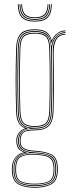

<svg xmlns="http://www.w3.org/2000/svg" viewBox="-20 -743 339 903"><path d="M143.8 140Q96.5 140 66.8 124Q37 108 35.8 60Q35.5 53 35.8 46Q37 15.8 53.1 -3.4Q69.2 -22.5 92 -25.8V-26.8Q68.2 -36.2 62.5 -50.6Q56.8 -65 56.8 -76V-84Q56.8 -100.5 67.1 -116Q77.5 -131.5 96.5 -138V-140Q76.8 -148.5 66.8 -166.9Q56.8 -185.2 55.8 -220Q54.5 -267.8 54 -302.4Q53.5 -337 53.5 -367.5Q53.5 -398 54.1 -432.4Q54.8 -466.8 55.8 -514Q56.8 -558.8 74.6 -581.9Q92.5 -605 143.8 -605Q180 -605 197.9 -592.9Q215.8 -580.8 222.8 -553H223.8Q230.5 -572.2 248.9 -586.1Q267.2 -600 287.8 -600V-596Q260.5 -595 243.4 -577.4Q226.2 -559.8 223.2 -540.8H222.2Q217 -573.2 199.4 -587.1Q181.8 -601 143.8 -601Q99.5 -601 80.1 -581.6Q60.8 -562.2 59.8 -514Q58.5 -451 57.9 -405.4Q57.2 -359.8 57.8 -317.1Q58.2 -274.5 59.8 -220Q60.8 -185.5 71.9 -165.4Q83 -145.2 108.8 -140.2V-138.2Q85.2 -133.5 73 -117.6Q60.8 -101.8 60.8 -84V-76Q60.8 -62.2 69.6 -46.9Q78.5 -31.5 106.5 -26.5V-25.5Q79.2 -23.8 60.1 -6Q41 11.8 39.8 46Q39.5 54.2 39.8 60.2Q41 107 69.9 121.6Q98.8 136.2 143.8 136.2Q188.8 136.2 217.6 121.6Q246.5 107 247.8 60.2Q248 52.8 247.8 46Q246.5 -1.8 218.6 -14.6Q190.8 -27.5 143.8 -30Q104.2 -32.2 88.5 -43.9Q72.8 -55.5 72.8 -76V-84Q72.8 -107.2 86.9 -120.6Q101 -134 143.8 -134Q188.5 -134 207.4 -153.5Q226.2 -173 227.8 -220Q229.2 -266.8 229.5 -306.9Q229.8 -347 229.5 -393.1Q229.2 -439.2 228.2 -504Q228 -539.2 243 -561.6Q258 -584 287.8 -584V-580Q231.5 -580 232.2 -491.8Q232.8 -444 233.2 -403.5Q233.8 -363 233.6 -319.8Q233.5 -276.5 231.8 -220Q230.2 -172 210.5 -151.2Q190.8 -130.5 143.8 -130Q99 -129.8 87.9 -117.1Q76.8 -104.5 76.8 -84V-76Q76.8 -55.5 92.5 -45.9Q108.2 -36.2 143.8 -34Q193.2 -31 221.9 -17Q250.5 -3 251.8 46Q252 53.5 251.8 60Q250.5 108 220.8 124Q191 140 143.8 140ZM143.8 132.5Q101 132.5 73 119.1Q45 105.8 43.8 60.5Q43.5 53.8 43.8 46Q45 11.5 64.2 -5.9Q83.5 -23.2 117.2 -25V-26Q84.8 -31.8 74.8 -46.2Q64.8 -60.8 64.8 -76V-84Q64.8 -103.2 77.9 -119.1Q91 -135 122 -139V-140Q90 -144.2 77.5 -163.4Q65 -182.5 63.8 -220Q62.2 -272.2 61.8 -315.6Q61.2 -359 61.8 -405.6Q62.2 -452.2 63.8 -514Q65 -559.5 82.5 -578.2Q100 -597 143.8 -597Q183.5 -597 200.9 -581Q218.2 -565 222 -526.8H223Q225.5 -555.2 244.1 -573.2Q262.8 -591.2 287.8 -592V-588Q257.2 -587.2 240.1 -563.1Q223 -539 223.8 -501Q225 -442 225.6 -399.9Q226.2 -357.8 225.9 -316.8Q225.5 -275.8 223.8 -220Q222.5 -174.8 204 -156.2Q185.5 -137.8 143.8 -137.8Q97.8 -137.8 83.2 -120.8Q68.8 -103.8 68.8 -84V-76Q68.8 -57.8 83.9 -43.1Q99 -28.5 143.8 -26.2Q188.5 -24 215.6 -12.1Q242.8 -0.2 244 46Q244.2 53.8 244 60.5Q242.8 105.8 214.6 119.1Q186.5 132.5 143.8 132.5ZM143.8 -142Q184.5 -142 201.4 -159.1Q218.2 -176.2 219.8 -220Q222 -291 221.9 -360.6Q221.8 -430.2 219.8 -514Q218.8 -558.8 200.2 -575.9Q181.8 -593 143.8 -593Q103.8 -593 86.4 -576.2Q69 -559.5 67.8 -514Q65.8 -431.8 65.5 -363.2Q65.2 -294.8 67.8 -220Q69.2 -176.2 86.1 -159.1Q103 -142 143.8 -142ZM143.8 -146Q105.8 -146 89.5 -161.6Q73.2 -177.2 71.8 -220Q69.8 -288 69.6 -361.4Q69.5 -434.8 71.8 -514Q73 -557.2 89 -573.1Q105 -589 143.8 -589Q182.8 -589 198.6 -573.1Q214.5 -557.2 215.8 -514Q220.2 -358.8 215.8 -220Q214.2 -177.2 198 -161.6Q181.8 -146 143.8 -146ZM143.8 -150Q179.8 -150 195 -164.4Q210.2 -178.8 211.8 -220Q213.8 -281.5 214 -360.8Q214.2 -440 211.8 -514Q210.5 -557.5 194.6 -571.2Q178.8 -585 143.8 -585Q109 -585 93 -571.2Q77 -557.5 75.8 -514Q71 -360.8 75.8 -220Q77.2 -178.8 92.5 -164.4Q107.8 -150 143.8 -150ZM143.8 128.5Q184.2 128.5 211.5 116.5Q238.8 104.5 240 60.5Q240.5 54.8 240.2 50.5Q240 46.2 240 46Q239.2 15.8 226.8 1.9Q214.2 -12 193.1 -16.4Q172 -20.8 145 -22.5Q98.5 -25.5 73.8 -9.5Q49 6.5 47.8 46Q47.5 53.5 47.8 60.8Q49 104.5 76.2 116.5Q103.5 128.5 143.8 128.5ZM143.8 124.8Q105.5 124.8 79.2 114Q53 103.2 51.8 60.8Q51.5 53 51.8 46Q53 1.5 80 -10Q107 -21.5 143.8 -19Q170 -17.5 190.5 -13.8Q211 -10 223 3.1Q235 16.2 235.8 46Q236 53.8 235.8 60.8Q234.5 103.2 208.2 114Q182 124.8 143.8 124.8ZM143.8 121Q179.8 121 205.1 111.6Q230.5 102.2 231.8 61Q232.2 55.2 232 50.8Q231.8 46.2 231.8 46Q231 17.8 219.5 5.5Q208 -6.8 188.5 -10.4Q169 -14 143.8 -15.5Q107.2 -17.8 82.1 -7.2Q57 3.2 55.8 46Q55.5 52 55.6 56.2Q55.8 60.5 55.8 61Q57 102.2 82.4 111.6Q107.8 121 143.8 121ZM143.8 -641.5Q101.5 -641.5 83 -660.4Q64.5 -679.2 63.8 -722.8H67.8Q68.5 -681.2 86.1 -663.4Q103.8 -645.5 143.8 -645.5Q183.8 -645.5 201.4 -663.4Q219 -681.2 219.8 -722.8H223.8Q223 -679.2 204.5 -660.4Q186 -641.5 143.8 -641.5ZM143.8 -649.5Q106 -649.5 89.2 -666.5Q72.5 -683.5 71.8 -722.8H75.8Q76.2 -685.8 92.1 -669.6Q108 -653.5 143.8 -653.5Q179.5 -653.5 195.4 -669.6Q211.2 -685.8 211.8 -722.8H215.8Q215 -683.5 198.4 -666.5Q181.8 -649.5 143.8 -649.5ZM143.8 -657.5Q110 -657.5 95.1 -672.6Q80.2 -687.8 79.8 -722.8H83.8Q84.2 -690 98.2 -675.8Q112.2 -661.5 143.8 -661.5Q175.2 -661.5 189.2 -675.8Q203.2 -690 203.8 -722.8H207.8Q207.2 -687.8 192.4 -672.6Q177.5 -657.5 143.8 -657.5Z"/></svg>

Font: Big Shoulders Inline Display Thin
Style: Regular
Weight: 100
Designer: Patric King
Foundry: XO Type Co
Version: Version 1.000